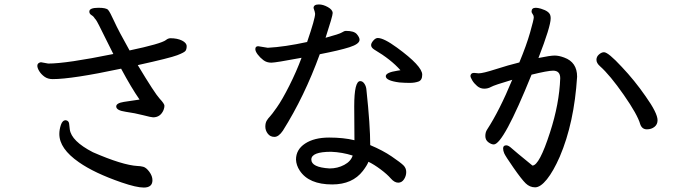

<svg xmlns="http://www.w3.org/2000/svg" viewBox="-20 -795 3040 864"><path d="M627 49Q594 49 527 26Q405 -16 335 -65Q247 -126 247 -192Q247 -212 254 -233Q261 -254 276 -254Q289 -252 291 -239Q293 -226 294 -213Q301 -160 398 -110Q531 -52 599 -48Q611 -48 624.5 -44.5Q638 -41 652 -22Q666 -3 666 16Q666 49 627 49ZM669 -267Q661 -267 624.5 -276.5Q588 -286 545.5 -292Q503 -298 503 -316Q503 -331 537.5 -336.5Q572 -342 608 -347Q571 -400 525 -486Q304 -439 217 -439Q195 -439 180 -450Q165 -461 156.5 -475Q148 -489 148 -499Q148 -512 164 -515L197 -509Q279 -509 490 -552L458 -616Q417 -700 411.5 -706Q406 -712 403 -717Q400 -722 391 -727.5Q382 -733 382 -743Q382 -760 423 -760Q458 -760 466.5 -750.5Q475 -741 494 -699Q513 -657 563 -568Q705 -598 727 -615Q735 -622 746 -623Q778 -623 799 -612.5Q820 -602 820 -587Q820 -574 815 -566.5Q810 -559 777.5 -546.5Q745 -534 600 -502Q677 -374 698.5 -351Q720 -328 720 -319Q720 -311 716 -300Q702 -267 669 -267Z M1463 -37Q1499 -37 1529 -53Q1559 -69 1567 -95Q1520 -110 1470 -112Q1381 -112 1381 -77Q1381 -42 1463 -37ZM1475 35Q1370 35 1329 -27Q1313 -51 1312 -77Q1312 -122 1353 -149Q1394 -176 1461 -176Q1526 -176 1575 -164L1574 -317Q1574 -430 1601 -430Q1612 -430 1620 -418Q1628 -406 1629 -390Q1646 -231 1646 -142Q1703 -118 1742.5 -91Q1782 -64 1795 -51.5Q1808 -39 1808 -21Q1808 -3 1798 12Q1788 27 1772 27Q1755 27 1738.5 8Q1722 -11 1692.5 -33Q1663 -55 1638 -67Q1632 -51 1613 -26Q1566 35 1475 35ZM1777 -424Q1716 -432 1716 -452Q1716 -469 1769 -477L1782 -479Q1740 -527 1664 -572Q1650 -581 1650 -592Q1650 -601 1660 -612.5Q1670 -624 1680 -624Q1707 -624 1766 -581Q1880 -498 1880 -459Q1880 -434 1863 -428Q1846 -422 1824 -422Q1802 -422 1777 -424ZM1337 -535Q1220 -513 1201 -513Q1180 -513 1165 -524.5Q1150 -536 1139.5 -550Q1129 -564 1129 -574Q1129 -587 1142 -587L1185 -580Q1261 -584 1362 -606Q1398 -711 1398 -733Q1398 -739 1391 -759Q1391 -775 1415 -775Q1434 -775 1455.5 -763Q1477 -751 1477 -736Q1477 -723 1445 -625Q1508 -642 1518.5 -649Q1529 -656 1537 -656Q1573 -656 1585.5 -641.5Q1598 -627 1598 -616Q1598 -597 1552.5 -582.5Q1507 -568 1419 -551Q1350 -361 1253 -207Q1234 -179 1215 -179Q1196 -179 1185 -193.5Q1174 -208 1174 -225Q1174 -242 1180.5 -252.5Q1187 -263 1194.5 -270.5Q1202 -278 1226 -312Q1250 -346 1282 -409.5Q1314 -473 1337 -535Z M2891 -213Q2869 -213 2861 -236Q2849 -279 2787 -368Q2725 -457 2680 -497Q2664 -511 2664 -526Q2664 -540 2675.5 -550Q2687 -560 2698 -560Q2717 -560 2778 -494Q2835 -434 2885 -362Q2939 -286 2939 -254Q2939 -235 2925 -224Q2911 -213 2891 -213ZM2244 -127Q2244 -141 2258 -141Q2268 -141 2281.5 -128.5Q2295 -116 2376 -50Q2407 -50 2455 -199Q2497 -328 2501 -443Q2501 -477 2469 -477Q2445 -477 2372 -459Q2245 -145 2202 -145Q2191 -145 2177.5 -155Q2164 -165 2164 -183Q2164 -200 2172 -212Q2228 -298 2285 -436Q2204 -412 2190 -404Q2176 -396 2159 -396Q2141 -396 2127 -408Q2113 -420 2105 -433.5Q2097 -447 2097 -454Q2099 -467 2113 -467L2134 -465Q2153 -465 2210.5 -483.5Q2268 -502 2317 -514Q2349 -591 2365.5 -649Q2382 -707 2382 -717Q2382 -725 2377 -731.5Q2372 -738 2372 -743Q2372 -760 2391 -760Q2400 -760 2414 -756Q2454 -744 2457 -723Q2458 -720 2458 -712Q2458 -676 2403 -534Q2456 -545 2476 -545Q2495 -545 2519 -536Q2577 -515 2577 -450Q2564 -242 2499 -90Q2470 -24 2441 12Q2412 48 2388 48Q2364 48 2345.5 30Q2327 12 2290.5 -40.5Q2254 -93 2249 -105Q2244 -117 2244 -127Z"/></svg>

Font: LXGW WenKai Mono Medium
Style: Regular
Weight: 500
Monospace: yes
Designer: LXGW / Fontworks Inc.
Foundry: LXGW / Fontworks Inc.
Version: Version 1.520; June 14, 2025